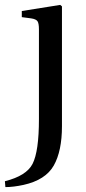

<svg xmlns="http://www.w3.org/2000/svg" viewBox="-53 -522 353 784"><path d="M-33 218Q55 196 80 147Q106 96 106 -36V-402Q106 -427 100 -435.5Q94 -444 74 -447L36 -452V-477L193 -502L200 -496V-7Q200 95 166.5 154Q133 213 43 233Q1 242 -31 242Z"/></svg>

Font: Heuristica
Style: Regular
Weight: 400
Version: Version 1.0.1 ; ttfautohint (v1.4.1)